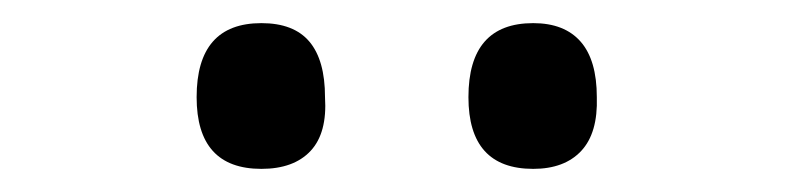

<svg xmlns="http://www.w3.org/2000/svg" viewBox="-20 -815 685 166"><path d="M206 -669Q178 -669 164 -684.5Q150 -700 150 -731Q150 -763 164 -779Q178 -795 206 -795Q234 -795 247.5 -779Q261 -763 261 -731Q263 -700 248.5 -684.5Q234 -669 206 -669ZM441 -669Q413 -669 399 -684.5Q385 -700 385 -731Q385 -763 399 -779Q413 -795 441 -795Q468 -795 482 -779Q496 -763 496 -731Q497 -700 482.5 -684.5Q468 -669 441 -669Z"/></svg>

Font: Playwrite VN
Style: Regular
Weight: 400
Designer: Veronika Burian, José Scaglione
Foundry: TypeTogether
Version: Version 1.002